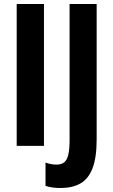

<svg xmlns="http://www.w3.org/2000/svg" viewBox="-20 -734 569 966"><path d="M64 0V-713.9H201.2V0ZM285.2 211.9Q265.1 211.9 245.6 209.5Q226.1 207 209 201.2V84Q221.2 88.4 234.9 91.3Q248.5 94.2 264.2 94.2Q288.6 94.2 303 82.8Q317.4 71.3 323.7 43.9Q330.1 16.6 330.1 -30.8V-713.9H466.3V-33.2Q466.3 59.6 445.3 113.3Q424.3 167 383.8 189.5Q343.3 211.9 285.2 211.9Z"/></svg>

Font: Open Sans Condensed
Style: Regular
Weight: 400
Width: 3
Designer: Monotype Design Team
Foundry: Monotype Imaging Inc.
Version: Version 3.000